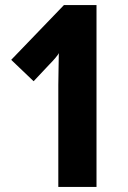

<svg xmlns="http://www.w3.org/2000/svg" viewBox="-20 -734 501 754"><path d="M209 0H359V-714H231L24 -499L112 -415L175 -482C190 -497 210 -520 211 -526C211 -490 209 -448 209 -400Z"/></svg>

Font: Noto Sans Gurmukhi UI ExtraCondensed ExtraBold
Style: Regular
Weight: 800
Width: 2
Designer: Jelle Bosma - Monotype Design Team
Foundry: Monotype Imaging Inc.
Version: Version 2.004